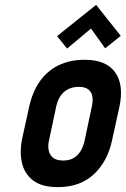

<svg xmlns="http://www.w3.org/2000/svg" viewBox="-20 -757 516 787"><path d="M475 -610 374 -737 214 -609 255 -558 353 -640 411 -559ZM440 -185 469 -317Q489 -409 452 -460.5Q415 -512 328 -512Q267 -512 220.5 -489.5Q174 -467 143.5 -424Q113 -381 99 -317L70 -185Q60 -134 70 -89.5Q80 -45 115.5 -17.5Q151 10 217 10Q309 10 365.5 -43.5Q422 -97 440 -185ZM357 -323 326 -177Q321 -155 310 -137Q299 -119 281.5 -109Q264 -99 239 -99Q212 -99 198 -110Q184 -121 180 -139Q176 -157 180 -177L211 -323Q217 -349 229.5 -366Q242 -383 260.5 -392Q279 -401 303 -401Q327 -401 340.5 -391.5Q354 -382 358 -364.5Q362 -347 357 -323Z"/></svg>

Font: Advent Pro
Style: Italic
Weight: 400
Italic angle: -12°
Designer: VivaRado, Andreas Kalpakidis
Foundry: VivaRado, Andreas Kalpakidis
Version: Version 3.000